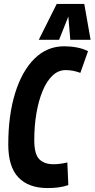

<svg xmlns="http://www.w3.org/2000/svg" viewBox="-20 -945 480 975"><path d="M222 10Q125 10 73.5 -44Q22 -98 22 -211Q22 -360 57 -472.5Q92 -585 155.5 -647.5Q219 -710 306 -710Q339 -710 370.5 -704Q402 -698 427 -685L388 -575Q369 -582 351 -585.5Q333 -589 313 -589Q276 -589 246.5 -561Q217 -533 196.5 -483.5Q176 -434 165 -370Q154 -306 154 -233Q154 -163 179 -137Q204 -111 252 -111Q269 -111 287 -113.5Q305 -116 322 -120L327 -5Q303 3 277.5 6.5Q252 10 222 10ZM177 -743 268 -925H408L440 -743H337L327 -861L280 -743Z"/></svg>

Font: Georama Condensed
Style: Bold Italic
Weight: 700
Width: 3
Italic angle: -9°
Designer: Jean-Baptiste Levee
Foundry: Production Type
Version: Version 1.000